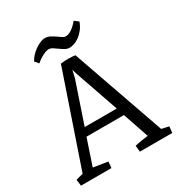

<svg xmlns="http://www.w3.org/2000/svg" viewBox="-205 -1034 1097 1173"><g transform="rotate(-30 343.5 -447.5)"><path d="M154.3 -799.8Q161.6 -815.4 176.5 -832Q191.4 -848.6 210.2 -862.1Q229 -875.5 248.8 -883.8Q268.6 -892.1 285.2 -891.1Q303.2 -890.1 319.3 -881.6Q335.4 -873 349.6 -863Q363.8 -853 376 -844.7Q388.2 -836.4 399.4 -836.4Q410.2 -836.4 421.6 -840.8Q433.1 -845.2 444.6 -853.3Q456.1 -861.3 467 -872.1Q478 -882.8 487.8 -895L516.6 -873.5Q505.9 -844.2 489.5 -823.5Q473.1 -802.7 454.8 -789.6Q436.5 -776.4 418.2 -770.3Q399.9 -764.2 385.3 -764.2Q369.1 -764.2 353.8 -772.9Q338.4 -781.7 324 -792.2Q309.6 -802.7 295.9 -811.5Q282.2 -820.3 269 -820.8Q261.2 -821.3 249.8 -817.6Q238.3 -814 225.6 -807.6Q212.9 -801.3 200.2 -792.5Q187.5 -783.7 176.8 -773.9ZM17.6 -43.9Q21 -45.4 27.1 -47.4Q33.2 -49.3 40.3 -51Q47.4 -52.7 54.7 -54.4Q62 -56.2 67.9 -57.6L289.6 -707Q301.8 -709 315.7 -709.7Q329.6 -710.4 343 -710.4Q356.4 -710.4 369.1 -709.5Q381.8 -708.5 392.1 -707L620.6 -55.2L671.9 -43.9L667 0H438.5L434.1 -43.9Q443.8 -46.4 456.1 -48.8Q468.3 -51.3 481.2 -53.2Q494.1 -55.2 506.3 -56.6Q518.6 -58.1 528.3 -59.6L465.8 -242.2H201.7L140.6 -59.6H143.1L242.2 -43.9L237.8 0H22.9ZM447.8 -298.8 340.3 -608.9 331.5 -639.6 319.3 -586.9 221.7 -298.8Z"/></g></svg>

Font: Fjord
Style: One
Weight: 400
Designer: Viktoriya Grabowska
Foundry: Viktoriya Grabowska
Version: Version 1.002